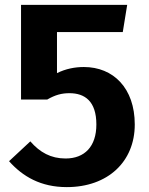

<svg xmlns="http://www.w3.org/2000/svg" viewBox="-20 -748 609 785"><path d="M500 -728H66V-341H173C206 -360 232 -367 264 -367C327 -367 374 -334 374 -239C374 -149 326 -100 248 -100C188 -100 143 -125 104 -170L17 -89C73 -26 147 17 253 17C421 17 531 -87 531 -239C531 -388 443 -474 323 -474C287 -474 249 -467 213 -449V-617H482Z"/></svg>

Font: Glow Sans SC Normal
Style: Bold
Weight: 700
Designer: Ryoko NISHIZUKA (kana, bopomofo & ideographs); Paul D. Hunt (Latin, Greek & Cyrillic); Sandoll Communications, Soo-young
Version: Version 0.93